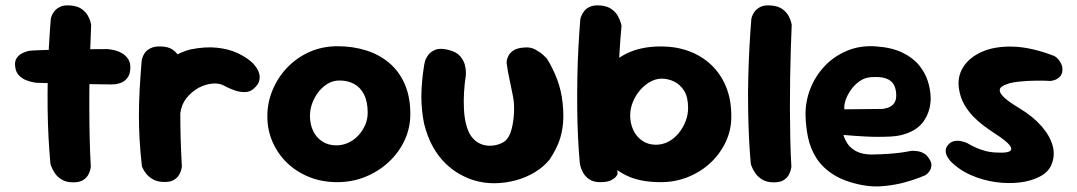

<svg xmlns="http://www.w3.org/2000/svg" viewBox="-20 -670 3962 706"><path d="M249.6 0.5Q223.8 0.5 207.3 -9.5Q190.8 -19.5 181.8 -33.1Q172.8 -46.7 169.2 -56.7Q165.5 -66.8 165.5 -66.8Q161.5 -109.8 158.6 -161.9Q155.8 -214 155.1 -270.5Q154.5 -327 155.6 -384.4Q156.8 -441.8 159.8 -496.9Q162.8 -552 166.8 -601Q166.8 -601 169.1 -609.1Q171.5 -617.2 179.1 -627.6Q186.8 -638 201.1 -645Q215.5 -652 239.9 -649.8Q266 -647.5 281 -636.5Q296 -625.5 303.2 -612.3Q310.4 -599.1 312.8 -589.2Q315.2 -579.2 315.2 -579.2Q313.5 -540.8 311.9 -491.2Q310.2 -441.8 309.2 -386.6Q308.2 -331.5 308.4 -274.1Q308.5 -216.8 309.8 -161.2Q311 -105.8 314 -56.8Q314 -56.8 312.4 -48.2Q310.7 -39.6 305 -28.1Q299.2 -16.7 286.1 -8.1Q273 0.5 249.6 0.5ZM390 -359.5Q311 -360.2 240.8 -362.4Q170.5 -364.5 115.2 -365.5Q115.2 -365.5 104.2 -367.1Q93.2 -368.8 77.7 -374.5Q62.2 -380.2 50.1 -392.4Q38 -404.5 35.8 -425.5Q33.5 -444 40.6 -455.2Q47.8 -466.5 58.5 -472.4Q69.2 -478.2 77.5 -480.6Q85.8 -483 85.8 -483Q93.8 -484.2 115.7 -485.1Q137.6 -486 168.6 -486.9Q199.5 -487.8 235.4 -488.2Q271.2 -488.8 307.2 -489.1Q343.2 -489.5 375.2 -489.5Q375.2 -489.5 384 -488.5Q392.8 -487.5 405.5 -484.1Q418.2 -480.8 430.8 -473Q443.2 -465.2 451.6 -452.4Q460 -439.5 459.2 -419.5Q458.5 -395.5 447.6 -382.5Q436.8 -369.5 423.5 -365Q410.2 -360.5 400.1 -360Q390 -359.5 390 -359.5Z M568.8 -69.8Q548.8 -68 537.6 -80.6Q526.5 -93.2 521.8 -110.6Q517 -128 515.9 -141.6Q514.8 -155.2 514.8 -155.2Q508.5 -182 506.2 -197.2Q504 -212.5 504.6 -222.1Q505.2 -231.8 506.4 -241.1Q507.5 -250.5 507.8 -265.2Q511.8 -324.2 534.6 -370.1Q557.5 -416 595.5 -446Q633.5 -476 680 -488.2Q734.8 -499.2 778.2 -494.5Q821.8 -489.8 854.2 -474.5Q886.8 -459.2 908 -439.2Q908 -439.2 913.1 -433.8Q918.2 -428.2 924.6 -418.6Q931 -409 933.8 -396.6Q936.5 -384.2 932.6 -371Q928.8 -357.8 913 -344Q899.2 -331.5 880.5 -331.4Q861.8 -331.2 844.8 -337.1Q827.8 -343 816.2 -348.8Q804.8 -354.5 804.8 -354.5Q788.5 -364.5 762.6 -362.8Q736.8 -361 710 -347Q683.8 -332 665.8 -309.4Q647.8 -286.8 643.5 -256.5Q641.2 -233.8 639.5 -216.2Q637.8 -198.8 636.9 -183.8Q636 -168.8 636.1 -152.2Q636.2 -135.8 637.2 -114Q637.2 -114 632.1 -104Q627 -94 612.2 -83.6Q597.5 -73.2 568.8 -69.8ZM578.2 -1Q556.2 -2.5 541.6 -11Q527 -19.5 518 -30.9Q509 -42.2 505.4 -50.4Q501.8 -58.5 501.8 -58.5Q495.8 -112.5 493.2 -158Q490.8 -203.5 490.8 -246.9Q490.8 -290.2 493.4 -338.8Q496 -387.2 501 -447.5Q501 -447.5 503 -455.6Q505 -463.8 511.5 -474.1Q518 -484.5 532.8 -492.2Q547.5 -500 572 -499.2Q598.8 -498.5 614.1 -487.9Q629.5 -477.2 637.1 -463.6Q644.8 -450 647.1 -439.8Q649.5 -429.5 649.5 -429.5Q646.2 -380.8 644.6 -338Q643 -295.2 643 -252.5Q643 -209.8 644.2 -162.2Q645.5 -114.8 648.8 -57.5Q648.8 -57.5 647.1 -48.5Q645.5 -39.5 639 -27.8Q632.5 -16 618.2 -7.8Q604 0.5 578.2 -1Z M1219.8 -0.2Q1164 -0.2 1117 -19.1Q1070 -38 1035.6 -71.2Q1001.2 -104.5 982.1 -148.4Q963 -192.3 963 -242.2Q963 -292.2 982.2 -338.8Q1001.5 -385.2 1036.2 -421.6Q1071 -458 1118.1 -479Q1165.2 -500 1221 -500Q1276.8 -500 1325.2 -485Q1373.8 -470 1410.6 -439.1Q1447.5 -408.2 1468.1 -361.2Q1488.8 -314.1 1488.8 -250.1Q1488.8 -200 1468 -154.8Q1447.2 -109.5 1410 -74.8Q1372.8 -40 1324.1 -20.1Q1275.5 -0.2 1219.8 -0.2ZM1217.1 -135.5Q1239.8 -135.5 1260.5 -145Q1281.2 -154.5 1297.2 -171.5Q1313.2 -188.5 1322.6 -209.9Q1332 -231.4 1332 -255.5Q1332 -296.5 1318.6 -322.6Q1305.2 -348.8 1282 -361.4Q1258.8 -374 1228.3 -374Q1205.8 -374 1186.1 -362.8Q1166.5 -351.5 1151.8 -332.8Q1137 -314 1128.4 -291.1Q1119.8 -268.2 1119.8 -244.3Q1119.8 -212.4 1131.8 -187.8Q1143.8 -163.2 1165.8 -149.4Q1187.8 -135.5 1217.1 -135.5Z M1719 -8.2Q1695.8 -15.5 1669.5 -30.2Q1643.2 -45 1618.1 -69.1Q1593 -93.2 1572.5 -129.1Q1552 -165 1539.2 -216.2Q1529.2 -266.5 1529.4 -315.9Q1529.5 -365.2 1539.5 -430Q1539.5 -430 1542 -441.5Q1544.5 -453 1553.4 -466.1Q1562.2 -479.2 1580.8 -486.9Q1599.2 -494.5 1631.2 -486Q1658.5 -479 1671.6 -463.8Q1684.8 -448.5 1689 -432.6Q1693.2 -416.8 1693.1 -405.1Q1693 -393.5 1693 -393.5Q1683.2 -329.8 1685.9 -271Q1688.5 -212.2 1707.5 -177Q1719.5 -157 1736.2 -146.6Q1753 -136.2 1772.1 -134.6Q1791.2 -133 1808.5 -137.8Q1825.8 -142.5 1838 -152.2Q1853.2 -165 1861 -194.4Q1868.8 -223.8 1870.1 -257.5Q1871.5 -291.2 1866 -317.2Q1861 -343.5 1856 -365.9Q1851 -388.2 1847.8 -406.6Q1844.5 -425 1842.8 -438.5Q1842.8 -438.5 1843.5 -446.4Q1844.2 -454.2 1849.6 -465Q1855 -475.8 1868.2 -484.6Q1881.5 -493.5 1906 -495.2Q1930.2 -498 1949 -487.6Q1967.8 -477.2 1978.8 -466.5Q1989.8 -455.8 1989.8 -455.8Q2004.8 -434 2021.2 -396.6Q2037.8 -359.2 2045.8 -314.5Q2053.8 -260.5 2050.6 -220.4Q2047.5 -180.2 2035 -147.9Q2022.5 -115.5 2000.8 -83.2Q1978.8 -56.2 1946.5 -36.6Q1914.2 -17 1875.9 -6.8Q1837.5 3.5 1797.2 3.8Q1757 4 1719 -8.2Z M2410 -0.2Q2340.8 -0.2 2293.4 -20.2Q2246 -40.2 2218.4 -74.6Q2190.8 -109 2178.4 -153.6Q2166 -198.2 2166 -248.2Q2166 -308.8 2182.2 -356Q2198.5 -403.2 2230.2 -435.1Q2262 -467 2308.8 -483.5Q2355.5 -500 2415.8 -499.2Q2469.2 -498.5 2515.1 -481.2Q2561 -464 2595.5 -431.2Q2630 -398.5 2649.5 -351.5Q2669 -304.5 2669 -244Q2669.8 -194 2649.4 -149.9Q2629 -105.8 2593.4 -72.1Q2557.8 -38.5 2510.6 -19.4Q2463.5 -0.2 2410 -0.2ZM2187.2 -0.2Q2161.5 -0.2 2146.4 -11Q2131.2 -21.8 2123.9 -35.4Q2116.5 -49 2114.2 -59.4Q2112 -69.8 2112 -69.8Q2108 -113.5 2105.5 -164.9Q2103 -216.2 2102.5 -272.4Q2102 -328.5 2103 -385.5Q2104 -442.5 2107 -497.2Q2110 -552 2114 -601Q2114 -601 2116.8 -609.1Q2119.5 -617.2 2126.8 -627.6Q2134 -638 2148.8 -645Q2163.5 -652 2188 -649.8Q2214 -647.5 2229.4 -636.1Q2244.8 -624.8 2252.4 -610.4Q2260 -596 2262.8 -585.8Q2265.5 -575.5 2265.5 -575.5Q2261.5 -535.5 2258.4 -483Q2255.2 -430.5 2252.5 -372Q2249.8 -313.5 2248.4 -253.1Q2247 -192.8 2247.4 -135.4Q2247.8 -78 2250.8 -29Q2250.8 -29 2246 -21.9Q2241.2 -14.8 2227.9 -7.5Q2214.5 -0.2 2187.2 -0.2ZM2391.5 -137.8Q2416.5 -137.8 2437.9 -149.1Q2459.2 -160.5 2475.4 -180.1Q2491.5 -199.8 2500.9 -223.9Q2510.2 -248 2510.2 -272.8Q2510.2 -313 2495.4 -336.5Q2480.5 -360 2458.2 -370.4Q2436 -380.8 2413.8 -380.8Q2392 -380.8 2371.4 -369.5Q2350.8 -358.2 2334.1 -339.1Q2317.5 -320 2307.4 -295.6Q2297.2 -271.2 2297.2 -245.8Q2297.2 -216.2 2308.8 -191.6Q2320.2 -167 2341.9 -152.4Q2363.5 -137.8 2391.5 -137.8Z M2825.8 0.5Q2800 0.5 2783.4 -9.5Q2766.8 -19.5 2757.5 -33.1Q2748.2 -46.8 2744.5 -56.8Q2740.8 -66.8 2740.8 -66.8Q2736.8 -109.8 2734.2 -161.9Q2731.8 -214 2730.9 -270.5Q2730 -327 2731.4 -384.4Q2732.8 -441.8 2735.8 -496.9Q2738.8 -552 2742.8 -601Q2742.8 -601 2745.1 -609.1Q2747.5 -617.2 2755.1 -627.6Q2762.8 -638 2777.1 -645Q2791.5 -652 2815.9 -649.8Q2842 -647.5 2857 -636.5Q2872 -625.5 2879.2 -612.3Q2886.4 -599.1 2888.8 -589.2Q2891.2 -579.2 2891.2 -579.2Q2889.5 -540.8 2887.9 -491.2Q2886.2 -441.8 2885.4 -386.6Q2884.5 -331.5 2884.6 -274.1Q2884.8 -216.8 2885.9 -161.2Q2887 -105.8 2890 -56.8Q2890 -56.8 2888.4 -48.2Q2886.7 -39.6 2881 -28.1Q2875.3 -16.7 2862.3 -8.1Q2849.2 0.5 2825.8 0.5Z M3151.5 10.8Q3085.5 -1.8 3044.4 -28.1Q3003.2 -54.5 2981.1 -90.1Q2959 -125.8 2950.9 -166.1Q2942.8 -206.5 2942 -246.5Q2941.2 -296.2 2959.4 -343Q2977.5 -389.8 3011.9 -426.4Q3046.2 -463 3094.2 -483.2Q3142.2 -503.5 3200.2 -499.5Q3259.2 -495.5 3298.1 -476.6Q3337 -457.8 3359.5 -430.1Q3382 -402.5 3391.8 -371.2Q3401.5 -340 3402.2 -311.2Q3402.8 -263.2 3377.1 -225.2Q3351.5 -187.2 3292 -172.8Q3276 -169 3254.4 -167.9Q3232.8 -166.8 3209.1 -166.8Q3185.5 -166.8 3162.8 -168Q3140 -169.2 3121.9 -170.6Q3103.8 -172 3092.6 -172.9Q3081.5 -173.8 3081.5 -173.8Q3085 -159.5 3095.8 -142.6Q3106.5 -125.8 3128.1 -114Q3149.8 -102.2 3185 -101.8Q3223.2 -102.5 3250.5 -104.6Q3277.8 -106.8 3295.2 -109.1Q3312.8 -111.5 3320.8 -113.4Q3328.8 -115.2 3328.8 -115.2Q3328.8 -115.2 3335.9 -115.4Q3343 -115.5 3354.2 -114Q3365.5 -112.5 3377 -106.1Q3388.5 -99.8 3396.5 -86.5Q3406 -72.2 3404.9 -61.1Q3403.8 -50 3398.6 -41.9Q3393.5 -33.8 3388.1 -29.8Q3382.8 -25.8 3382.8 -25.8Q3382.8 -25.8 3362 -17.4Q3341.2 -9 3307.4 0.4Q3273.5 9.8 3232.6 14Q3191.8 18.2 3151.5 10.8ZM3085 -268 3225 -269.5Q3225 -269.5 3230 -270.2Q3235 -271 3242.9 -273.2Q3250.8 -275.5 3258.2 -280.8Q3265.8 -286 3270.6 -295.2Q3275.5 -304.5 3275.5 -319Q3275.5 -342.5 3266.8 -358.4Q3258 -374.2 3238.1 -381.5Q3218.2 -388.8 3182.8 -386.2Q3159.8 -384.8 3141 -371.6Q3122.2 -358.5 3108.9 -339.5Q3095.5 -320.5 3089.1 -301Q3082.8 -281.5 3085 -268Z M3642.5 -109.2Q3691.8 -106.2 3697.5 -118.6Q3703.2 -131 3671.8 -155.5Q3657.8 -166.5 3638.2 -179.1Q3618.8 -191.8 3597.9 -207.2Q3577 -222.8 3558.2 -242.2Q3539.5 -261.8 3525.5 -286.1Q3511.5 -310.5 3506.5 -341.5Q3499 -386.2 3521.2 -422.4Q3543.5 -458.5 3590.6 -479.5Q3637.8 -500.5 3705.5 -498.5Q3773.2 -496.5 3857 -464Q3857 -464 3862.4 -460.4Q3867.8 -456.8 3873.9 -449Q3880 -441.2 3884.1 -430.4Q3888.2 -419.5 3885.8 -405Q3883.2 -393.5 3876.4 -386.9Q3869.5 -380.2 3861.2 -377Q3853 -373.8 3846.9 -373Q3840.8 -372.2 3840.8 -372.2Q3840.8 -372.2 3834 -372.8Q3827.2 -373.2 3815.8 -373.4Q3804.2 -373.5 3789.1 -373.4Q3774 -373.2 3757.5 -372.4Q3741 -371.5 3724.1 -369.6Q3707.2 -367.8 3691.8 -363.8Q3673.2 -358.2 3663.8 -351.5Q3654.2 -344.8 3656.5 -334.2Q3658.8 -323.8 3675.5 -308.8Q3692.2 -293.8 3727.2 -272.8Q3777.2 -242.8 3808.8 -207.1Q3840.2 -171.5 3850.5 -134.9Q3860.8 -98.2 3845.8 -63.2Q3834.5 -37 3803.4 -20.6Q3772.2 -4.2 3729.8 0.9Q3687.2 6 3640.6 -0.5Q3594 -7 3550 -26.2Q3506 -45.5 3474 -78.5Q3474 -78.5 3469.8 -84Q3465.5 -89.5 3461.2 -98.2Q3457 -107 3457.5 -117.6Q3458 -128.2 3467.5 -138.8Q3476.5 -148.5 3488.1 -151Q3499.8 -153.5 3510.9 -151.5Q3522 -149.5 3529.2 -146.8Q3536.5 -144 3536.5 -144Q3536.5 -144 3544.9 -139.1Q3553.2 -134.2 3568.1 -127.4Q3583 -120.5 3602.2 -115.2Q3621.5 -110 3642.5 -109.2Z"/></svg>

Font: Sour Gummy Black
Style: Regular
Weight: 900
Version: Version 1.000